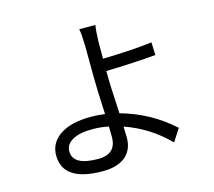

<svg xmlns="http://www.w3.org/2000/svg" viewBox="-114 -922 1228 1103"><g transform="rotate(-15 500.0 -370.5)"><path d="M466 -198Q420 -208 369 -208Q293 -208 251 -184Q209 -160 209 -119Q209 -34 359 -34Q467 -34 467 -136ZM534 -503Q534 -428 544 -256Q718 -208 852 -87L804 -13Q694 -125 547 -176Q549 -124 549 -110Q549 -44 508 -4Q460 41 367 41Q130 41 130 -116Q130 -187 190 -231Q257 -279 379 -279Q421 -279 463 -273Q455 -433 455 -503Q455 -642 454 -684Q452 -753 446 -782H542Q536 -752 534 -684V-583Q721 -588 827 -602L830 -526Q699 -514 534 -510Z"/></g></svg>

Font: KaiGen Gothic CN Regular
Style: Regular
Weight: 400
Designer: Ryoko NISHIZUKA  (kana & ideographs); Paul D. Hunt (Latin, Greek & Cyrillic); Wenlong ZHANG  (bopomofo); Sandoll Communi
Foundry: Adobe Systems Incorporated
Version: Version 1.002.20150501